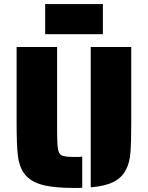

<svg xmlns="http://www.w3.org/2000/svg" viewBox="-20 -920 730 948"><path d="M99 -64Q74 -99 68 -153Q62 -207 62 -314V-688H262V-274Q262 -237 264 -203Q266 -176 273 -164Q280 -152 297 -149Q312 -145 345 -145H368Q376 -145 386 -147V7Q379 8 366 8H345Q240 8 183 -9Q126 -26 99 -64ZM428 -688H628V-314Q628 -216 624 -166Q620 -116 602 -82Q582 -43 541 -22Q500 -1 428 5ZM203 -900H488V-751H203Z"/></svg>

Font: Saira Stencil One
Style: Regular
Weight: 400
Designer: Hector Gatti with collaboration of the Omnibus-Type team
Foundry: Omnibus-Type
Version: Version 1.004